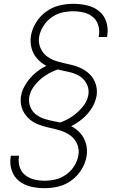

<svg xmlns="http://www.w3.org/2000/svg" viewBox="-20 -843 616 1006"><path d="M214 143Q250 143 287 134Q324 125 355.5 101.5Q387 78 407.5 44.5Q428 11 434 -26Q439 -59 430.5 -90Q422 -121 401.5 -144.5Q381 -168 353 -182Q385 -198 413 -221.5Q441 -245 460.5 -276Q480 -307 486 -341Q491 -373 481.5 -402.5Q472 -432 451 -453Q430 -474 402.5 -486.5Q375 -499 344.5 -505.5Q314 -512 284.5 -520Q255 -528 230 -545Q205 -562 192.5 -590.5Q180 -619 185 -650Q190 -679 207 -706Q224 -733 249.5 -751.5Q275 -770 304.5 -777Q334 -784 363 -784Q391 -784 418.5 -777.5Q446 -771 466.5 -754Q487 -737 495 -710Q503 -683 498 -655Q498 -652 497 -649H541L542 -657Q548 -694 537 -728.5Q526 -763 498.5 -785Q471 -807 435.5 -815Q400 -823 363 -823Q327 -823 290 -814Q253 -805 221 -781.5Q189 -758 168.5 -724.5Q148 -691 142 -655Q137 -621 145.5 -590Q154 -559 175 -535.5Q196 -512 223 -498Q191 -483 163.5 -459Q136 -435 116 -404Q96 -373 90 -340Q85 -308 94.5 -278.5Q104 -249 125 -227.5Q146 -206 173.5 -194Q201 -182 231.5 -175.5Q262 -169 291.5 -160.5Q321 -152 346 -135Q371 -118 383.5 -90Q396 -62 391 -30Q386 -1 369.5 26Q353 53 327 71.5Q301 90 272 97Q243 104 214 104Q186 104 159.5 97.5Q133 91 112 74.5Q91 58 83 32Q75 6 79 -22L80 -27H37L36 -21Q30 16 41.5 50Q53 84 80 105.5Q107 127 142 135Q177 143 214 143ZM295 -201Q287 -203 280 -204.5Q273 -206 266 -207Q240 -212 215 -219.5Q190 -227 169.5 -242.5Q149 -258 139 -282.5Q129 -307 133 -334Q139 -368 163 -397.5Q187 -427 217.5 -447Q248 -467 282 -479Q311 -472 340.5 -466Q370 -460 395 -445.5Q420 -431 434 -404Q448 -377 443 -346Q437 -312 413 -283Q389 -254 359 -233.5Q329 -213 295 -201Z"/></svg>

Font: Iosevka Sparkle Extralight
Style: Italic
Weight: 200
Italic angle: -9°
Designer: Belleve Invis
Foundry: Belleve Invis
Version: Version 4.5.0; ttfautohint (v1.8.3)